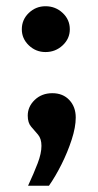

<svg xmlns="http://www.w3.org/2000/svg" viewBox="-20 -426 313 616"><path d="M70 170Q89 129 101 97.5Q113 66 113 42Q113 19 102 6Q91 -7 80 -19.5Q69 -32 69 -55Q69 -84 91.5 -105.5Q114 -127 148 -127Q182 -127 202.5 -105Q223 -83 223 -49Q223 -18 210 22Q197 62 177.5 101Q158 140 137 170ZM126 -259Q95 -259 72.5 -280.5Q50 -302 50 -332Q50 -363 72.5 -384.5Q95 -406 126 -406Q158 -406 181 -384.5Q204 -363 204 -332Q204 -302 181 -280.5Q158 -259 126 -259Z"/></svg>

Font: Alumni Sans Thin Black
Style: Regular
Weight: 900
Version: Version 1.018